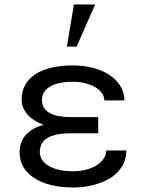

<svg xmlns="http://www.w3.org/2000/svg" viewBox="-20 -831 640 861"><path d="M67.9 -148.4Q67.9 -110.4 85.4 -81.1Q103 -51.8 135.3 -31.7Q167 -11.2 210.9 -0.7Q254.9 9.8 307.6 9.8Q355 9.8 397.5 -1Q439.9 -11.7 474.1 -32.2Q504.4 -50.3 525.4 -82Q546.4 -113.8 546.9 -156.2H456.5Q456.5 -137.2 445.3 -120.4Q434.1 -103.5 414.6 -90.8Q394.5 -77.6 367.2 -70.3Q339.8 -63 307.6 -63Q271.5 -63 243.7 -69.6Q215.8 -76.2 197.3 -87.9Q178.2 -99.1 168.5 -114.7Q158.7 -130.4 158.7 -148.4Q158.7 -168 165.5 -182.9Q172.4 -197.8 186 -208Q196.3 -215.3 210.2 -220.7Q224.1 -226.1 241.2 -229Q254.4 -231.4 269.5 -232.4Q284.7 -233.4 301.8 -233.4H420.4V-305.7H301.8Q283.2 -305.7 267.6 -307.1Q252 -308.6 239.3 -311Q227.1 -314 216.8 -317.9Q206.5 -321.8 198.7 -326.7Q182.6 -336.9 175.3 -351.3Q168 -365.7 168 -383.8Q168 -400.4 176 -415Q184.1 -429.7 201.2 -440.9Q218.3 -451.7 244.6 -458Q271 -464.4 307.6 -464.4Q335.9 -464.4 361.3 -458Q386.7 -451.7 405.8 -440.9Q424.8 -429.7 436.3 -414.3Q447.8 -398.9 447.8 -380.9H538.1Q537.6 -417.5 519 -446.5Q500.5 -475.6 469.2 -496.1Q437.5 -516.1 395.8 -526.9Q354 -537.6 307.6 -537.6Q254.9 -537.6 212.2 -527.8Q169.4 -518.1 139.6 -499Q109.4 -479.5 93.3 -450.9Q77.1 -422.4 77.1 -384.3Q77.1 -363.8 85.4 -345Q93.8 -326.2 109.4 -311Q121.6 -298.8 138.2 -288.8Q154.8 -278.8 174.8 -271.5Q154.3 -265.6 137.2 -257.1Q120.1 -248.5 107.4 -237.3Q87.9 -221.2 77.9 -198.7Q67.9 -176.3 67.9 -148.4ZM311.5 -811 279.8 -622.1H323.7L406.7 -811Z"/></svg>

Font: RobotoMono Nerd Font
Style: Regular
Weight: 400
Monospace: yes
Designer: Google
Version: Version 3.000;Nerd Fonts 3.2.1